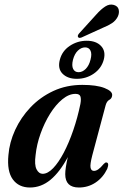

<svg xmlns="http://www.w3.org/2000/svg" viewBox="-20 -826 550 855"><path d="M391 -134.5Q380.5 -94 383.2 -79.5Q386 -65 398.5 -65Q407.5 -65 417.5 -71.8Q427.5 -78.5 442 -96Q449 -103.5 454 -102.5Q467.5 -101 457.5 -74Q439 -35.5 405.8 -13.2Q372.5 9 331.5 9Q270.5 9 270.5 -50.5Q270.5 -76.5 282 -126.5Q246.5 -60 205 -25.5Q163.5 9 113.5 9Q63.5 9 37 -27.2Q10.5 -63.5 17.5 -135.5Q22 -192 47.5 -247.5Q73 -303 116 -348.2Q159 -393.5 217.5 -420.8Q276 -448 346.5 -448Q410 -448 445.5 -434Q481 -420 479.5 -402Q478.5 -387.5 467 -381.5Q455.5 -375.5 450.5 -357.5ZM138.5 -135.5Q132.5 -92 142.8 -72Q153 -52 170 -52Q192.5 -52 216.8 -77.2Q241 -102.5 264 -146.2Q287 -190 306.2 -246Q325.5 -302 338 -363Q342 -384.5 338.2 -396.2Q334.5 -408 316 -408Q287 -408 257.5 -383.8Q228 -359.5 203 -319.5Q178 -279.5 160.8 -231.5Q143.5 -183.5 138.5 -135.5ZM407.5 -760Q429.5 -785 448.8 -797.2Q468 -809.5 487 -804Q505 -798.5 508.5 -783.5Q512 -768.5 505 -753Q496 -734.5 479.2 -723.2Q462.5 -712 438.5 -702.5L343 -659Q330.5 -654.5 327 -662Q325.5 -666.5 328 -671Q330.5 -675.5 334.5 -679.5ZM322 -475Q281 -475 258.5 -497.8Q236 -520.5 246.5 -560Q256.5 -599 290.8 -621.8Q325 -644.5 366 -644.5Q408 -644.5 430 -621.2Q452 -598 442 -560Q431.5 -521.5 397.8 -498.2Q364 -475 322 -475ZM359 -615Q342 -615 327 -600.8Q312 -586.5 305 -560Q298.5 -533.5 305.8 -519Q313 -504.5 330 -504.5Q347 -504.5 361.8 -519.2Q376.5 -534 383 -560Q390 -586 383 -600.5Q376 -615 359 -615Z"/></svg>

Font: Fraunces 144pt S050 SemiBold
Style: Italic
Weight: 600
Italic angle: -16°
Version: Version 1.000; ttfautohint (v1.8.3)